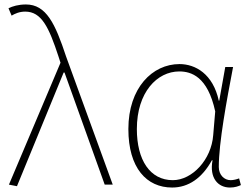

<svg xmlns="http://www.w3.org/2000/svg" viewBox="-20 -827 1123 860"><path d="M56 7 265 -502H269L449 0H485L276 -574C227 -722 187 -807 96 -807C63 -807 36 -799 18 -790L32 -757C47 -766 67 -775 93 -775C166 -775 199 -705 242 -574L251 -546L20 0Z M751 13C824 13 885 -29 929 -109H932C917 -29 957 13 1010 13C1033 13 1048 7 1059 2L1051 -28C1041 -24 1026 -20 1013 -20C984 -20 960 -44 960 -79C960 -188 995 -375 1024 -527H989L962 -376H960C934 -496 855 -540 784 -540C663 -540 555 -434 555 -249C555 -74 637 13 751 13ZM754 -20C652 -20 593 -110 593 -249C593 -414 684 -507 783 -507C836 -507 910 -485 944 -328L935 -222C927 -112 841 -20 754 -20Z"/></svg>

Font: Noto Sans Japanese Thin
Style: Regular
Weight: 100
Designer: Ryoko NISHIZUKA (kana & ideographs); Paul D. Hunt (Latin, Greek & Cyrillic); Wenlong ZHANG (bopomofo); Sandoll Communica
Foundry: Adobe Systems Incorporated
Version: Version 1.000;PS 1;hotconv 1.0.78;makeotf.lib2.5.61930